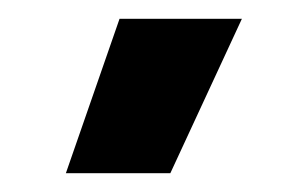

<svg xmlns="http://www.w3.org/2000/svg" viewBox="-20 -755 327 204"><path d="M161 -571 237 -735H107L50 -571Z"/></svg>

Font: Fixel Display Bold
Style: Bold
Weight: 700
Designer: AlfaBravo + MacPaw
Foundry: Kyrylo Tkachov, Marchela Mozhyna, Serhii Makarenko, Maria Weinstein, Zakhar Kryvoshyya
Version: Version 1.211